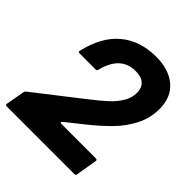

<svg xmlns="http://www.w3.org/2000/svg" viewBox="-209 -918 1059 1059"><g transform="rotate(45 320.0 -388.5)"><path d="M12 0Q7 0 4.5 -3Q2 -6 3 -11L23 -122Q24 -129 30 -133L297 -341Q355 -386 389.5 -417.5Q424 -449 446 -485Q468 -521 468 -561Q468 -599 445.5 -620Q423 -641 377 -641Q262 -641 227 -500Q226 -491 216 -491H89Q78 -491 81 -502Q111 -637 193.5 -707Q276 -777 403 -777Q502 -777 560.5 -727Q619 -677 619 -586Q619 -513 586.5 -451Q554 -389 506.5 -340.5Q459 -292 392 -238L290 -157Q286 -154 286 -150Q286 -145 294 -145H564Q569 -145 571.5 -142Q574 -139 573 -134L552 -9Q551 0 541 0Z"/></g></svg>

Font: Open Sauce Two ExtraBold Italic
Style: Regular
Weight: 800
Italic angle: -10°
Designer: Alfredo Marco Pradil
Foundry: Creative Sauce Fz LLC
Version: Version 1.477